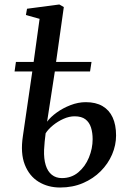

<svg xmlns="http://www.w3.org/2000/svg" viewBox="-20 -825 582 856"><path d="M190 -282.5Q205 -303 232.5 -323Q260 -343 294.2 -356.2Q328.5 -369.5 362.5 -369.5Q407 -369.5 437 -352Q467 -334.5 482.2 -301.5Q497.5 -268.5 497.5 -221Q497.5 -178 479.8 -136.5Q462 -95 429 -61.8Q396 -28.5 350 -8.8Q304 11 248 11Q194 11 152.2 -14.5Q110.5 -40 90.5 -91Q70.5 -142 82 -218L124 -506.5H45L51 -549H130L156.5 -741L95.5 -758L100.5 -786L244.5 -805L264.5 -793.5L230 -549H388L381.5 -506.5H224.5ZM312.5 -306.5Q288.5 -306.5 263.2 -295.2Q238 -284 216.8 -266.8Q195.5 -249.5 183.5 -231Q181 -213 179.2 -194Q177.5 -175 176.5 -157Q175 -117 183.8 -88.8Q192.5 -60.5 211 -45.8Q229.5 -31 256 -31Q298.5 -31 329.2 -56.8Q360 -82.5 376.5 -122.8Q393 -163 393 -204.5Q393 -233 385.8 -256.2Q378.5 -279.5 361 -293Q343.5 -306.5 312.5 -306.5Z"/></svg>

Font: Merriweather 60pt
Style: Italic
Weight: 400
Italic angle: -7.8°
Version: Version 2.101